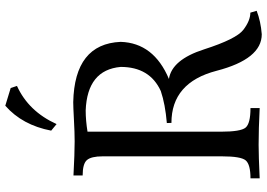

<svg xmlns="http://www.w3.org/2000/svg" viewBox="-160 -827 995 715"><g transform="rotate(-90 337.5 -469.5)"><path d="M567.4 7.8Q475.1 7.8 431.4 -160.4Q387.7 -328.6 237.3 -328.6L236.8 -345.7Q307.1 -351.6 356 -368.2Q445.8 -409.2 445.8 -517.6Q434.6 -642.1 283.7 -647.9Q246.6 -647.9 204.6 -641.1V-144Q204.6 -70.8 219.7 -52.5Q234.9 -34.2 292.5 -34.2V0Q214.4 -3.9 155.8 -3.9Q114.7 -3.9 30.8 0V-34.2Q82.5 -34.2 97.7 -52Q112.8 -69.8 112.8 -140.1V-585Q112.8 -627 99.1 -643.1Q85.4 -659.2 41.5 -659.2V-693.4Q124 -689 168.5 -689Q201.2 -689 249.8 -691.7Q298.3 -694.3 314.5 -694.3Q531.7 -689.5 539.1 -517.6Q535.2 -394.5 400.9 -337.9Q472.7 -327.1 511.2 -207Q549.8 -86.9 584 -60.8Q618.2 -34.7 647.9 -34.7L654.8 -11.2Q616.2 3.9 567.4 7.8ZM232.9 -756.3 208.5 -776.4Q229 -883.8 301.3 -947.3L367.2 -927.2L375 -903.8Q280.3 -860.8 232.9 -756.3Z"/></g></svg>

Font: Kelvinch
Style: Regular
Weight: 400
Designer: Paul James MIller
Foundry: High-Logic / Made with FontCreator
Version: Version 3.30 September 23, 2016